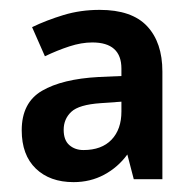

<svg xmlns="http://www.w3.org/2000/svg" viewBox="-20 -742 394 389"><path d="M182 -722Q247 -722 278 -689Q309 -656 309 -597V-379H251L238 -429Q219 -403 191 -388Q163 -373 129 -373Q81 -373 52.5 -400.5Q24 -428 24 -478Q24 -534 65 -558Q106 -582 180 -586L226 -588V-603Q226 -656 167 -656Q145 -656 120.5 -648Q96 -640 71 -628L45 -687Q74 -701 108.5 -711.5Q143 -722 182 -722ZM184 -533Q140 -530 124.5 -515.5Q109 -501 109 -479Q109 -458 120.5 -448Q132 -438 149 -438Q186 -438 206 -459Q226 -480 226 -516V-536Z"/></svg>

Font: Noto Sans Sinhala SemiCondensed SemiBold
Style: Regular
Weight: 600
Width: 4
Designer: Jelle Bosma - Monotype Design Team
Foundry: Monotype Imaging Inc.
Version: Version 2.006; ttfautohint (v1.8.4.7-5d5b)